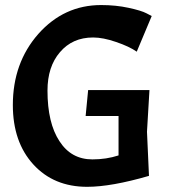

<svg xmlns="http://www.w3.org/2000/svg" viewBox="-20 -721 676 752"><path d="M321.3 10.7Q190.4 10.7 110.4 -77.1Q30.3 -165 30.3 -309.6Q30.3 -474.6 129.9 -587.9Q230.5 -701.2 376 -701.2Q433.6 -701.2 483.4 -690.4Q533.2 -679.7 553.7 -668.9Q560.5 -665 574.2 -658.2Q559.6 -623 515.6 -518.6Q486.3 -539.1 434.6 -556.6Q383.8 -574.2 344.7 -574.2Q263.7 -574.2 214.8 -516.6Q166 -460 166 -366.2Q166 -239.3 212.9 -168Q258.8 -96.7 341.8 -96.7Q396.5 -96.7 444.3 -112.3Q444.3 -164.1 444.3 -266.6Q412.1 -266.6 315.4 -266.6Q317.4 -292 325.2 -368.2Q384.8 -368.2 565.4 -368.2Q562.5 -327.1 555.7 -205.1Q557.6 -162.1 563.5 -32.2Q416 10.7 321.3 10.7Z"/></svg>

Font: Acme Polish
Style: Regular
Weight: 400
Designer: Juan Pablo del Peral
Version: Version 1.002